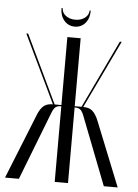

<svg xmlns="http://www.w3.org/2000/svg" viewBox="-57 -879 663 923"><g transform="rotate(5 274.5 -417.5)"><path d="M546.1 0 422.8 -307.4Q415.1 -326.9 406.9 -339.4Q398.8 -351.9 389.7 -359Q380.6 -366.1 369.4 -368.6Q358.2 -371 344.6 -371H283.1V-365H311Q326.5 -364.6 335.4 -356.6Q344.2 -348.6 353.1 -324.9L479.2 0ZM504.5 -699H495.5L335.9 -364.2L342.5 -360.5ZM306.4 -699H242.2V0H306.4ZM69.4 0 195.5 -324.9Q204.4 -348.6 213.2 -356.6Q222.1 -364.6 237.6 -365H265.5V-371H204Q190.4 -371 179.2 -368.6Q168 -366.1 158.6 -359Q149.2 -351.9 141.2 -339.4Q133.1 -326.9 125.9 -307.4L2.5 0ZM53.1 -699H44.1L206.1 -360.5L212.8 -364.2ZM337.6 -835.4H343.2Q343.2 -798.2 323.7 -775.2Q304.1 -752.2 272.9 -752.2Q241.7 -752.2 221.8 -775.5Q201.9 -798.8 201.9 -835.4H207.9Q207.9 -813.8 226.6 -799.6Q245.4 -785.4 273.1 -785.4Q300.1 -785.4 318.9 -799.9Q337.6 -814.4 337.6 -835.4Z"/></g></svg>

Font: Moniqa Black
Style: Regular
Weight: 900
Designer: Rajesh Rajput
Foundry: Rajesh Rajput
Version: Version 1.000